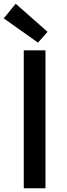

<svg xmlns="http://www.w3.org/2000/svg" viewBox="-30 -1006 359 1026"><path d="M97 0V-737H213V0ZM173 -778 -10 -908 54 -986 224 -836Z"/></svg>

Font: Noto Sans SC Medium
Style: Regular
Weight: 500
Designer: Ryoko NISHIZUKA  (kana, bopomofo & ideographs); Paul D. Hunt (Latin, Greek & Cyrillic); Sandoll Communications , Soo-you
Foundry: Adobe
Version: Version 2.004-H2;hotconv 1.0.118;makeotfexe 2.5.65603